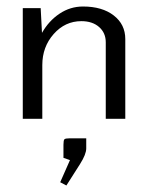

<svg xmlns="http://www.w3.org/2000/svg" viewBox="-20 -365 450 590"><path d="M184 205 165 195 195 127 175 120V80Q175 66 178 63Q181 60 195 60H245V91Q245 109 226 139ZM50 0V-340H105L109 -264Q130 -301 163 -323Q196 -345 235 -345Q294 -345 329.5 -317.5Q365 -290 365 -245V0H305V-235Q305 -264 284.5 -282Q264 -300 230 -300Q180 -300 145 -260.5Q110 -221 110 -165V0Z"/></svg>

Font: Glametrix
Style: Regular
Weight: 500
Designer: gluk
Foundry: gluk
Version: Version 0.40